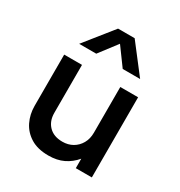

<svg xmlns="http://www.w3.org/2000/svg" viewBox="-180 -886 965 1027"><g transform="rotate(30 302.0 -373.0)"><path d="M267.5 15Q201 15 157.8 -11.8Q114.5 -38.5 93 -82.5Q71.5 -126.5 71.5 -178.5V-495H181.5V-199Q181.5 -148 211.8 -117.2Q242 -86.5 295.5 -86.5Q330.5 -86.5 358 -102.2Q385.5 -118 401.8 -146.5Q418 -175 418 -212.5V-495H528V0H429V-58.5Q400 -23.5 360.2 -4.2Q320.5 15 267.5 15ZM112 -585 251.5 -759.5H354L488.5 -585H381L301 -694.5L217.5 -585Z"/></g></svg>

Font: Geologica Thin Roman
Style: Regular
Weight: 400
Version: Version 1.010;gftools[0.9.28]